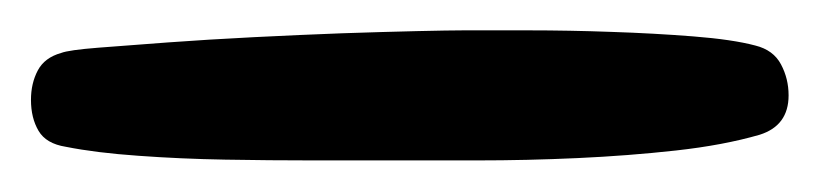

<svg xmlns="http://www.w3.org/2000/svg" viewBox="-20 -86 529 124"><path d="M489.3 -24.4Q489.3 -4.9 470.7 1Q447.3 7.8 416.5 11.2Q385.7 14.6 353 16.1Q320.3 17.6 288.1 17.6Q255.9 17.6 230.5 17.6Q210 17.6 182.1 17.6Q154.3 17.6 125.5 17.1Q96.7 16.6 69.3 14.6Q42 12.7 22.5 8.8Q9.8 6.8 4.9 -1.5Q0 -9.8 0 -21.5Q0 -32.2 4.4 -40.5Q8.8 -48.8 19.5 -51.8Q24.4 -53.7 43.5 -55.2Q62.5 -56.6 88.4 -58.6Q114.3 -60.5 144 -62Q173.8 -63.5 200.7 -64.5Q227.5 -65.4 249 -65.9Q270.5 -66.4 279.3 -66.4Q294.9 -66.4 321.3 -66.4Q347.7 -66.4 375 -65.4Q402.3 -64.5 427.7 -62.5Q453.1 -60.5 467.8 -56.6Q479.5 -53.7 484.4 -44.4Q489.3 -35.2 489.3 -24.4Z"/></svg>

Font: Chewy
Style: Regular
Weight: 400
Version: Version 1.001